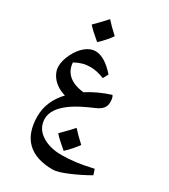

<svg xmlns="http://www.w3.org/2000/svg" viewBox="-292 -1050 1335 1520"><g transform="rotate(30 375.5 -289.5)"><path d="M449.2 339.8Q294.4 339.8 214.1 262.5Q133.8 185.1 133.8 33.2Q133.8 -103.5 240.2 -216.8Q192.9 -229.5 156.5 -256.3Q120.1 -283.2 100.1 -319.3Q80.1 -355.5 80.1 -390.1Q80.1 -445.3 111.3 -508.3Q142.6 -571.3 186.5 -606.7Q230.5 -642.1 276.9 -642.1Q359.4 -642.1 456.1 -533.2L431.2 -485.8Q360.4 -513.2 307.1 -513.2Q266.6 -513.2 235.1 -504.6Q203.6 -496.1 164.1 -475.1Q168 -405.8 216.3 -363.8Q264.6 -321.8 354 -312Q448.2 -372.6 564 -409.2Q578.1 -392.1 578.1 -350.1Q578.1 -315.9 559.6 -292.7Q541 -269.5 500.5 -252Q378.4 -200.2 315.9 -156.7Q253.4 -113.3 223.6 -68.6Q193.8 -23.9 193.8 20Q193.8 105.5 266.8 155.3Q339.8 205.1 452.1 205.1Q514.6 205.1 578.6 197Q642.6 189 734.9 168L751 217.8Q672.9 263.2 582.5 301.5Q492.2 339.8 449.2 339.8ZM347.2 -820.3Q311.5 -767.6 250 -710Q176.8 -770.5 143.1 -809.1Q213.9 -879.9 248 -918.9Q288.6 -873 347.2 -820.3ZM547.9 58.1Q509.8 112.3 450.7 168Q377.4 107.4 343.8 68.8Q414.6 -2 448.7 -41Q482.9 -1.5 547.9 58.1Z"/></g></svg>

Font: Droid Arabic Naskh
Style: Bold
Weight: 700
Designer: Pascal Zoghbi
Foundry: Ascender Corporation
Version: Version 1.00